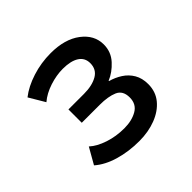

<svg xmlns="http://www.w3.org/2000/svg" viewBox="-127 -838 733 733"><g transform="rotate(-45 240.0 -471.5)"><path d="M235 -233Q178 -233 128.5 -247.5Q79 -262 47 -290L84 -355Q107 -334 146 -321Q185 -308 229 -308Q270 -308 298.5 -324.5Q327 -341 327 -377Q327 -414 299 -426Q271 -438 226 -438H129V-510H213Q257 -510 285 -526Q313 -542 313 -576Q313 -605 289.5 -620Q266 -635 223 -635Q189 -635 152 -623Q115 -611 89 -589L51 -653Q84 -679 132.5 -694.5Q181 -710 233 -710Q309 -710 354.5 -675.5Q400 -641 400 -590Q400 -550 373.5 -521Q347 -492 315 -479V-477Q341 -470 363.5 -455.5Q386 -441 399.5 -418Q413 -395 413 -363Q413 -322 389 -293Q365 -264 324.5 -248.5Q284 -233 235 -233Z"/></g></svg>

Font: Nunito Sans 7pt SemiBold
Style: Regular
Weight: 600
Designer: Vernon Adams
Foundry: Vernon Adams
Version: Version 3.101;gftools[0.9.27]